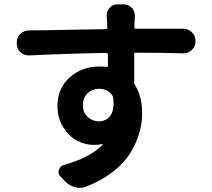

<svg xmlns="http://www.w3.org/2000/svg" viewBox="-20 -823 992 899"><path d="M368.2 -329.1Q368.2 -295.9 390.6 -275.4Q413.1 -254.9 443.4 -254.9Q477.5 -254.9 497.1 -282.2Q511.7 -301.8 511.7 -337.9Q511.7 -350.6 509.8 -365.2Q508.8 -373 504.9 -377.9Q484.4 -407.2 443.4 -407.2Q413.1 -407.2 390.6 -386.7Q368.2 -366.2 368.2 -329.1ZM837.9 -688.5Q862.3 -688.5 878.9 -671.4Q895.5 -654.3 895.5 -630.9V-628.9Q895.5 -605.5 877.9 -588.9Q861.3 -573.2 838.9 -573.2Q837.9 -573.2 836.9 -573.2Q748 -576.2 615.2 -576.2Q607.4 -576.2 608.4 -568.4Q608.4 -521.5 608.4 -436.5Q608.4 -429.7 613.3 -422.9Q645.5 -369.1 645.5 -292Q645.5 -245.1 631.8 -198.7Q618.2 -152.3 589.4 -105.5Q560.5 -58.6 507.3 -17.6Q454.1 23.4 382.8 50.8Q368.2 56.6 352.5 56.6Q342.8 56.6 332 53.7Q306.6 46.9 287.1 28.3L263.7 3.9Q253.9 -5.9 253.9 -17.6Q253.9 -22.5 255.9 -27.3Q260.7 -45.9 279.3 -50.8Q399.4 -84 460 -144.5Q460.9 -145.5 460 -147Q459 -148.4 458 -148.4Q438.5 -144.5 419.9 -144.5Q378.9 -144.5 341.3 -164.1Q303.7 -183.6 276.4 -226.6Q249 -269.5 249 -327.1Q249 -409.2 306.2 -460.4Q363.3 -511.7 447.3 -511.7Q463.9 -511.7 478.5 -509.8Q486.3 -508.8 485.4 -516.6V-567.4Q484.4 -575.2 477.5 -575.2Q300.8 -572.3 117.2 -563.5Q116.2 -563.5 114.3 -563.5Q92.8 -563.5 76.2 -578.1Q58.6 -593.8 58.6 -617.2V-622.1Q57.6 -646.5 74.2 -663.1Q90.8 -679.7 114.3 -680.7Q175.8 -680.7 305.2 -683.6Q434.6 -686.5 475.6 -686.5Q482.4 -686.5 482.4 -694.3Q482.4 -710.9 481.4 -716.8L479.5 -751Q479.5 -770.5 493.2 -786.1Q507.8 -802.7 530.3 -802.7H559.6Q582 -802.7 597.7 -786.1Q611.3 -770.5 611.3 -750Q611.3 -748 611.3 -735.4Q610.4 -729.5 610.4 -724.6Q610.4 -719.7 609.4 -717.8Q609.4 -714.8 609.4 -707Q609.4 -699.2 609.4 -695.3Q608.4 -688.5 616.2 -688.5Q646.5 -688.5 725.6 -688.5Q789.1 -688.5 824.2 -688.5Q832 -688.5 837.9 -688.5Z"/></svg>

Font: Gen Jyuu Gothic P Bold
Style: Bold
Weight: 700
Designer: [Source Han Sans]
Ryoko NISHIZUKA  (kana & ideographs); Paul D. Hunt (Latin, Greek & Cyrillic); Wenlong ZHANG  (bopomofo
Version: Version 1.002.20150607